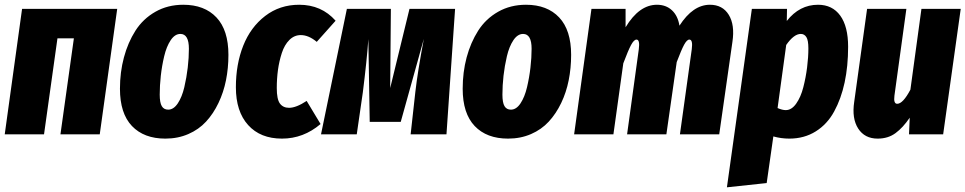

<svg xmlns="http://www.w3.org/2000/svg" viewBox="-23 -571 4103 816"><path d="M233.9 0 291 -408.2H221.2L164.1 0H-2.9L70.8 -533.2H475.1L400.9 0Z M679.7 18.1Q588.9 18.1 537.8 -35.4Q486.8 -88.9 486.8 -193.8Q486.8 -264.2 503.7 -327.1Q520.5 -390.1 552.7 -440.7Q585 -491.2 637.5 -521Q689.9 -550.8 755.9 -550.8Q846.2 -550.8 897 -496.8Q947.8 -442.9 947.8 -337.9Q947.8 -281.7 937.5 -230.2Q927.2 -178.7 905.5 -133.3Q883.8 -87.9 852.8 -54.2Q821.8 -20.5 777.3 -1.2Q732.9 18.1 679.7 18.1ZM691.9 -105Q714.8 -105 732.7 -131.8Q750.5 -158.7 760.3 -200.2Q770 -241.7 774.9 -283.7Q779.8 -325.7 779.8 -363.8Q779.8 -426.8 743.7 -426.8Q720.2 -426.8 702.4 -400.1Q684.6 -373.5 674.8 -332Q665 -290.5 660.4 -248.8Q655.8 -207 655.8 -168.9Q655.8 -134.8 664.6 -119.9Q673.3 -105 691.9 -105Z M1248.5 -550.8Q1343.3 -550.8 1403.3 -482.9L1323.2 -393.1Q1288.6 -421.9 1255.4 -421.9Q1227.5 -421.9 1206.8 -401.1Q1186 -380.4 1174.8 -345.9Q1163.6 -311.5 1158.4 -274.2Q1153.3 -236.8 1153.3 -196.8Q1153.3 -148.9 1166.7 -130.9Q1180.2 -112.8 1205.6 -112.8Q1235.8 -112.8 1280.3 -142.1L1339.4 -43.9Q1266.6 18.1 1175.3 18.1Q1083.5 18.1 1031.5 -39.6Q979.5 -97.2 979.5 -200.2Q979.5 -297.9 1010.7 -376.7Q1042 -455.6 1104 -503.2Q1166 -550.8 1248.5 -550.8Z M1911.1 -533.2 1874.5 0H1722.2L1742.2 -180.2Q1752 -266.1 1778.3 -405.8L1680.2 -53.2H1548.3L1542.5 -404.8Q1536.1 -314 1519 -178.2L1493.2 0H1341.3L1451.2 -533.2H1638.2L1635.3 -196.8L1717.3 -533.2Z M2136.2 18.1Q2045.4 18.1 1994.4 -35.4Q1943.4 -88.9 1943.4 -193.8Q1943.4 -264.2 1960.2 -327.1Q1977.1 -390.1 2009.3 -440.7Q2041.5 -491.2 2094 -521Q2146.5 -550.8 2212.4 -550.8Q2302.7 -550.8 2353.5 -496.8Q2404.3 -442.9 2404.3 -337.9Q2404.3 -281.7 2394 -230.2Q2383.8 -178.7 2362.1 -133.3Q2340.3 -87.9 2309.3 -54.2Q2278.3 -20.5 2233.9 -1.2Q2189.5 18.1 2136.2 18.1ZM2148.4 -105Q2171.4 -105 2189.2 -131.8Q2207 -158.7 2216.8 -200.2Q2226.6 -241.7 2231.4 -283.7Q2236.3 -325.7 2236.3 -363.8Q2236.3 -426.8 2200.2 -426.8Q2176.8 -426.8 2158.9 -400.1Q2141.1 -373.5 2131.3 -332Q2121.6 -290.5 2116.9 -248.8Q2112.3 -207 2112.3 -168.9Q2112.3 -134.8 2121.1 -119.9Q2129.9 -105 2148.4 -105Z M2994.1 -550.8Q3047.9 -550.8 3074.2 -508.1Q3100.6 -465.3 3089.8 -393.1L3033.7 0H2866.7L2917 -361.8Q2922.4 -402.8 2906.7 -402.8Q2896.5 -402.8 2884.5 -380.9Q2872.6 -358.9 2853 -307.1L2809.1 0H2642.1L2691.9 -361.8Q2697.3 -402.8 2682.1 -402.8Q2671.4 -402.8 2658.9 -379.6Q2646.5 -356.4 2626 -301.8L2584 0H2417L2490.7 -533.2H2635.7V-455.1Q2693.4 -550.8 2769 -550.8Q2807.6 -550.8 2832.8 -527.3Q2857.9 -503.9 2864.7 -461.9Q2921.9 -550.8 2994.1 -550.8Z M3066.4 225.1 3172.4 -533.2H3321.8L3320.8 -481.9Q3375 -550.8 3453.6 -550.8Q3514.6 -550.8 3548.1 -504.6Q3581.5 -458.5 3581.5 -372.1Q3581.5 -290 3566.7 -220.7Q3551.8 -151.4 3522.2 -97.2Q3492.7 -43 3443.8 -12.5Q3395 18.1 3331.5 18.1Q3296.9 18.1 3263.7 8.8L3235.4 207ZM3316.4 -103Q3341.3 -103 3360.8 -130.6Q3380.4 -158.2 3391.1 -200.2Q3401.9 -242.2 3407.2 -284.9Q3412.6 -327.6 3412.6 -365.2Q3412.6 -399.9 3404.1 -413.3Q3395.5 -426.8 3380.4 -426.8Q3351.1 -426.8 3318.4 -379.9L3281.7 -111.8Q3301.8 -103 3316.4 -103Z M3707 18.1Q3651.9 18.1 3624.3 -24.7Q3596.7 -67.4 3607.4 -138.2L3662.1 -533.2H3829.1L3778.3 -164.1Q3773.9 -129.9 3790 -129.9Q3814.5 -129.9 3846.2 -189.9L3893.1 -533.2H4060.1L3985.4 0H3840.3L3843.3 -70.8Q3814.9 -28.8 3783.2 -5.4Q3751.5 18.1 3707 18.1Z"/></svg>

Font: Fira Sans Compressed ExtraBold
Style: Italic
Weight: 800
Width: 3
Italic angle: -8°
Designer: Carrois Corporate & Edenspiekermann AG
Foundry: Carrois Corporate GbR & Edenspiekermann AG
Version: Version 4.203;PS 004.203;hotconv 1.0.88;makeotf.lib2.5.64775